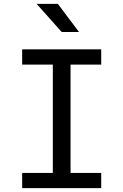

<svg xmlns="http://www.w3.org/2000/svg" viewBox="-20 -976 640 996"><path d="M254 -79V-641H95V-720H505V-641H346V-79H505V0H95V-79ZM170 -956H280L390 -810H300Z"/></svg>

Font: JetBrainsMono NF
Style: Regular
Weight: 400
Monospace: yes
Designer: Philipp Nurullin, Konstantin Bulenkov
Foundry: JetBrains
Version: Version 1.0.2; ttfautohint (v1.8.3)